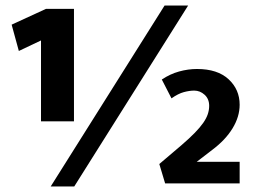

<svg xmlns="http://www.w3.org/2000/svg" viewBox="-20 -662 914 693"><path d="M163 11 574 -642H659L248 11ZM681 -335Q664 -335 643.5 -329.5Q623 -324 599 -307L564 -375Q594 -395 626.5 -404Q659 -413 691 -413Q765 -413 805 -376Q845 -339 845 -284Q845 -241 819.5 -199Q794 -157 746 -121L690 -78H845V0H576L555 -70L635 -138Q664 -163 683 -182.5Q702 -202 713.5 -218.5Q725 -235 730 -250Q735 -265 735 -280Q735 -305 718.5 -320Q702 -335 681 -335ZM146 -630H247V-224H128V-516L48 -478L22 -573Z"/></svg>

Font: Mukta ExtraBold
Style: Regular
Weight: 800
Designer: Girish Dalvi and Yashodeep Gholap
Foundry: Ek Type
Version: Version 2.538;PS 1.002;hotconv 16.6.51;makeotf.lib2.5.65220;